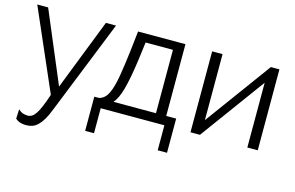

<svg xmlns="http://www.w3.org/2000/svg" viewBox="-93 -746 1836 1194"><g transform="rotate(15 825.5 -149.5)"><path d="M75 138Q90 152 105 157Q120 162 137 162Q150 162 162.5 154.5Q175 147 187.5 128.5Q200 110 213 79Q226 48 242 0L15 -521H85L278 -63L457 -521H522L279 86Q264 125 248.5 151Q233 177 216.5 193Q200 209 181.5 215.5Q163 222 141 222Q96 222 72 198Z M506 -59H536Q558 -64 574.5 -81.5Q591 -99 604 -135.5Q617 -172 627 -231.5Q637 -291 648 -380L664 -521H969V-59H1033V161H973V0H563V161H506ZM903 -59V-467H727L712 -351Q695 -227 675.5 -157Q656 -87 629 -59Z M1208 -96 1519 -521H1574V0H1507V-417L1202 0H1141V-521H1208Z"/></g></svg>

Font: Boldmen
Style: Regular
Weight: 400
Designer: Matt McInerney, Pablo Impallari, Rodrigo Fuenzalida
Foundry: LIVING CONCEPT
Version: Version 1.000